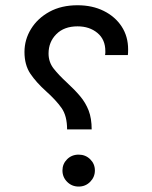

<svg xmlns="http://www.w3.org/2000/svg" viewBox="-20 -702 578 728"><path d="M327.6 -211.4H234.4Q234.4 -262.7 213.4 -292.5Q192.4 -322.3 154.3 -356.4Q117.7 -389.2 95.2 -422.4Q72.8 -455.6 72.8 -504.9Q72.8 -551.8 97.7 -592.3Q122.6 -632.8 167.7 -657.5Q212.9 -682.1 273.9 -682.1Q330.1 -682.1 373.3 -660.6Q416.5 -639.2 441.2 -601.6Q465.8 -564 465.8 -514.6Q465.8 -499 464.8 -493.2H378.4Q379.4 -497.6 379.4 -501.2Q379.4 -504.9 379.4 -508.3Q379.4 -552.2 349.4 -577.1Q319.3 -602.1 273.9 -602.1Q223.1 -602.1 193.6 -572.5Q164.1 -543 164.1 -499Q164.1 -466.8 183.3 -442.1Q202.6 -417.5 233.9 -388.7Q262.7 -362.3 283.7 -337.4Q304.7 -312.5 316.2 -282.7Q327.6 -252.9 327.6 -211.4ZM339.8 -55.7Q339.8 -30.8 322 -12.7Q304.2 5.4 278.3 5.4Q252.4 5.4 234.6 -12.5Q216.8 -30.3 216.8 -55.7Q216.8 -80.6 234.4 -98.1Q252 -115.7 278.3 -115.7Q304.2 -115.7 322 -98.1Q339.8 -80.6 339.8 -55.7Z"/></svg>

Font: Estedad-FD Medium
Style: Regular
Weight: 500
Designer: Amin Abedi
Version: Version 7.3